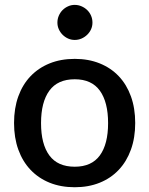

<svg xmlns="http://www.w3.org/2000/svg" viewBox="-20 -759 611 786"><path d="M286 -518Q342.5 -518 388.2 -499.5Q434 -481 466.2 -447Q498.5 -413 516 -364.5Q533.5 -316 533.5 -255.5Q533.5 -195 516 -146.5Q498.5 -98 466.2 -63.8Q434 -29.5 388.2 -11Q342.5 7.5 286 7.5Q229 7.5 183.2 -11Q137.5 -29.5 105 -63.8Q72.5 -98 55 -146.5Q37.5 -195 37.5 -255.5Q37.5 -316 55 -364.5Q72.5 -413 105 -447Q137.5 -481 183.2 -499.5Q229 -518 286 -518ZM286 -76.5Q355 -76.5 388.8 -122.8Q422.5 -169 422.5 -255Q422.5 -341 388.8 -387.8Q355 -434.5 286 -434.5Q216 -434.5 182 -387.8Q148 -341 148 -255Q148 -169 182 -122.8Q216 -76.5 286 -76.5ZM358.5 -666.5Q358.5 -652 352.8 -639.2Q347 -626.5 337 -616.8Q327 -607 313.8 -601.2Q300.5 -595.5 286 -595.5Q271.5 -595.5 258.8 -601.2Q246 -607 236.2 -616.8Q226.5 -626.5 220.8 -639.2Q215 -652 215 -666.5Q215 -681.5 220.8 -694.8Q226.5 -708 236.2 -717.8Q246 -727.5 258.8 -733.2Q271.5 -739 286 -739Q300.5 -739 313.8 -733.2Q327 -727.5 337 -717.8Q347 -708 352.8 -694.8Q358.5 -681.5 358.5 -666.5Z"/></svg>

Font: Lato SemiBold
Style: Regular
Weight: 600
Designer: Lukasz Dziedzic with Adam Twardoch and Botio Nikoltchev
Foundry: tyPoland Lukasz Dziedzic
Version: Version 2.015; 2015-08-06; http://www.latofonts.com/